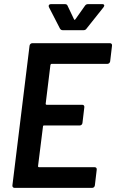

<svg xmlns="http://www.w3.org/2000/svg" viewBox="-20 -909 562 929"><path d="M399 -771 481 -874C487 -882 485 -889 475 -889H406C400 -889 395 -887 391 -881L345 -816C342 -812 339 -812 338 -816L307 -881C305 -887 300 -889 294 -889H226C217 -889 213 -882 217 -874L270 -771C273 -766 277 -763 283 -763H385C391 -763 396 -766 399 -771ZM513 -612 522 -688C523 -695 519 -700 512 -700H136C130 -700 124 -695 123 -688L40 -12C39 -5 44 0 50 0H426C433 0 438 -5 439 -12L448 -88C449 -95 445 -100 438 -100H168C166 -100 164 -102 164 -105L188 -297C188 -300 190 -302 193 -302H366C373 -302 378 -307 379 -314L388 -390C389 -397 385 -402 378 -402H206C203 -402 201 -404 201 -407L224 -595C225 -598 227 -600 230 -600H500C506 -600 512 -605 513 -612Z"/></svg>

Font: Barlow Semi Condensed SemiBold
Style: Italic
Weight: 600
Width: 4
Italic angle: -7°
Designer: Jeremy Tribby
Foundry: Tribby Type
Version: Version 1.422;hotconv 1.0.109;makeotfexe 2.5.65596